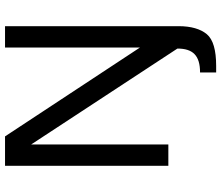

<svg xmlns="http://www.w3.org/2000/svg" viewBox="-78 -611 879 763"><g transform="rotate(-90 361.5 -229.5)"><path d="M550 36C550 97 523 126 455 126V190H481C544 190 586 178 607 153C628 128 639 90 639 41V-649H554V-113L201 -649H84V0H169V-545Z"/></g></svg>

Font: Gamestation Text
Style: Bold
Weight: 400
Designer: Jonas Hecksher
Foundry: Jonas Hecksher, Playtypeª, e-types AS
Version: Version 1.003